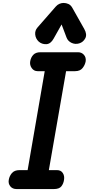

<svg xmlns="http://www.w3.org/2000/svg" viewBox="-20 -1283 604 1303"><path d="M92 0Q65 0 50 -18.5Q35 -37 39.5 -62.5Q44 -89 61.2 -108.8Q78.5 -128.5 112.5 -128.5H167.5L283.5 -800H235.5Q210 -800 195.2 -821Q180.5 -842 185 -867Q189.5 -893.5 206 -911Q222.5 -928.5 254.5 -928.5H509.5Q534 -928.5 549.5 -911Q565 -893.5 561.5 -867Q557 -842 540.2 -821Q523.5 -800 489.5 -800H428.5L311.5 -128.5H366.5Q393.5 -128.5 406.2 -108.8Q419 -89 414.5 -62.5Q411 -37 396.5 -18.5Q382 0 346 0ZM517.5 -988.5Q490.5 -980.5 465.8 -992Q441 -1003.5 431.5 -1028.5L398 -1117L344 -1021Q324 -984.5 294 -983.2Q264 -982 242.5 -1001Q222 -1020.5 219 -1048Q216 -1075.5 234.5 -1096.5L359 -1239Q370 -1251.5 383.8 -1257.2Q397.5 -1263 411.5 -1263Q428.5 -1263 444.2 -1256Q460 -1249 470.5 -1230.5L552 -1086Q572.5 -1049.5 558.8 -1023.2Q545 -997 517.5 -988.5Z"/></svg>

Font: Edu VIC WA NT Hand Pre
Style: Regular
Weight: 400
Designer: Tina and Corey Anderson, Eben Sorkin, Mirko Velimirovic
Foundry: Google for Education
Version: Version 1.000